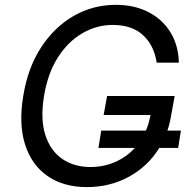

<svg xmlns="http://www.w3.org/2000/svg" viewBox="-20 -757 783 787"><path d="M721.6 -221.6 710.2 -150.6H632.8Q586.3 -74.9 508.3 -32.5Q430.4 9.9 336.6 9.9Q240.1 9.9 174.7 -35.5Q109.4 -81 82.7 -164.8Q56.1 -248.6 75.3 -363.6Q93.8 -478.7 148.3 -562.5Q202.8 -646.3 282.1 -691.8Q361.5 -737.2 454.5 -737.2Q531.2 -737.2 589 -707.2Q646.7 -677.2 679.2 -623.8Q711.6 -570.3 713.1 -500H622.2Q611.5 -571.4 566.1 -613.1Q520.6 -654.8 441.8 -654.8Q377.1 -654.8 318.7 -621.4Q260.3 -588.1 218.2 -523.1Q176.1 -458.1 160.5 -363.6Q144.9 -269.2 165.7 -204.2Q186.4 -139.2 234.9 -105.8Q283.4 -72.4 350.9 -72.4Q404.8 -72.4 451.7 -92.9Q498.6 -113.3 532.7 -150.6H383.5L394.9 -221.6H578.1Q590.9 -251.8 596.9 -285.5H404.8L419 -363.6H696L681.8 -285.5Q676.5 -252.5 666.2 -221.6Z"/></svg>

Font: Inter UI
Style: Italic
Weight: 400
Italic angle: -9.39999°
Designer: Rasmus Andersson
Foundry: rsms
Version: 3.2;8d6f07862